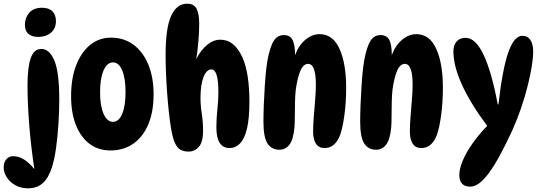

<svg xmlns="http://www.w3.org/2000/svg" viewBox="-111 -812 2927 1040"><path d="M96 -612Q63 -612 43.5 -628Q24 -644 24 -678Q24 -716 47.5 -743Q71 -770 117 -770Q154 -770 173 -750.5Q192 -731 192 -698Q192 -657 164.5 -634.5Q137 -612 96 -612ZM41 208Q2 208 -27.5 191.5Q-57 175 -74 149Q-91 123 -91 95Q-91 67 -76.5 50.5Q-62 34 -39 34Q19 34 75 104Q56 -23 47 -139.5Q38 -256 38 -349Q38 -448 55.5 -497.5Q73 -547 113 -547Q157 -547 183.5 -484Q210 -421 210 -273Q210 -208 205.5 -139.5Q201 -71 192.5 -9.5Q184 52 170 95Q151 154 119.5 181Q88 208 41 208Z M487 3Q422 3 374.5 -32.5Q327 -68 300.5 -134Q274 -200 274 -291Q274 -386 301 -457Q328 -528 376.5 -568Q425 -608 490 -608Q561 -608 612.5 -569.5Q664 -531 692.5 -462Q721 -393 721 -301Q721 -207 692.5 -139Q664 -71 611.5 -34Q559 3 487 3ZM501 -152Q533 -152 551 -195.5Q569 -239 569 -313Q569 -387 551 -430.5Q533 -474 501 -474Q469 -474 450 -430.5Q431 -387 431 -313Q431 -239 450 -195.5Q469 -152 501 -152Z M903 -792Q940 -792 954 -764.5Q968 -737 968 -683Q968 -644 964 -592Q960 -540 952 -492Q976 -540 1010.5 -568.5Q1045 -597 1082 -597Q1121 -597 1150 -573.5Q1179 -550 1201 -504Q1222 -457 1231 -395Q1240 -333 1240 -262Q1240 -169 1226.5 -114Q1213 -59 1188.5 -34.5Q1164 -10 1133 -10Q1061 -10 1061 -122Q1061 -170 1066.5 -220.5Q1072 -271 1072 -313Q1072 -436 1034 -436Q1008 -436 991.5 -395Q975 -354 975 -282Q975 -241 982 -195.5Q989 -150 989 -104Q989 -43 966.5 -17Q944 9 911 9Q886 9 868 0Q850 -9 837 -36.5Q824 -64 815 -119Q809 -156 803.5 -206.5Q798 -257 794 -312.5Q790 -368 788 -420.5Q786 -473 786 -515Q786 -660 816 -726Q846 -792 903 -792Z M1426 -622Q1460 -622 1473.5 -596Q1487 -570 1487 -519Q1487 -516 1487 -513Q1507 -567 1543.5 -597Q1580 -627 1620 -627Q1692 -627 1728 -547.5Q1764 -468 1764 -336Q1764 -259 1754.5 -188.5Q1745 -118 1731 -80Q1704 -10 1647 -10Q1616 -10 1600.5 -33.5Q1585 -57 1585 -98Q1585 -131 1588.5 -177Q1592 -223 1596 -270Q1600 -317 1600 -353Q1600 -466 1558 -466Q1532 -466 1516 -428.5Q1500 -391 1491 -326Q1488 -300 1487 -261.5Q1486 -223 1486 -185Q1486 -147 1484 -122Q1478 -57 1457 -29Q1436 -1 1402 -1Q1359 -1 1337.5 -35.5Q1316 -70 1316 -152Q1316 -194 1318 -246Q1320 -298 1323.5 -350.5Q1327 -403 1332 -446Q1342 -527 1363 -574.5Q1384 -622 1426 -622Z M1950 -622Q1984 -622 1997.5 -596Q2011 -570 2011 -519Q2011 -516 2011 -513Q2031 -567 2067.5 -597Q2104 -627 2144 -627Q2216 -627 2252 -547.5Q2288 -468 2288 -336Q2288 -259 2278.5 -188.5Q2269 -118 2255 -80Q2228 -10 2171 -10Q2140 -10 2124.5 -33.5Q2109 -57 2109 -98Q2109 -131 2112.5 -177Q2116 -223 2120 -270Q2124 -317 2124 -353Q2124 -466 2082 -466Q2056 -466 2040 -428.5Q2024 -391 2015 -326Q2012 -300 2011 -261.5Q2010 -223 2010 -185Q2010 -147 2008 -122Q2002 -57 1981 -29Q1960 -1 1926 -1Q1883 -1 1861.5 -35.5Q1840 -70 1840 -152Q1840 -194 1842 -246Q1844 -298 1847.5 -350.5Q1851 -403 1856 -446Q1866 -527 1887 -574.5Q1908 -622 1950 -622Z M2437 199Q2377 199 2377 136Q2377 102 2395.5 58Q2414 14 2448 -34.5Q2482 -83 2528 -130Q2345 -376 2345 -534Q2345 -568 2362.5 -587.5Q2380 -607 2411 -607Q2465 -607 2508.5 -515Q2552 -423 2585 -247H2589Q2611 -440 2642.5 -529Q2674 -618 2718 -618Q2747 -618 2762 -595.5Q2777 -573 2777 -532Q2777 -501 2769.5 -453.5Q2762 -406 2747.5 -348Q2733 -290 2712 -228Q2691 -166 2665 -108Q2593 49 2538 124Q2483 199 2437 199Z"/></svg>

Font: DynaPuff Condensed Medium
Style: Regular
Weight: 500
Width: 3
Designer: Toshi Omagari, Jennifer Daniel
Foundry: Google Fonts
Version: Version 2.000; ttfautohint (v1.8.4.7-5d5b)